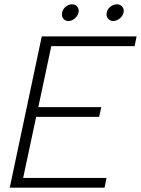

<svg xmlns="http://www.w3.org/2000/svg" viewBox="-20 -867 651 887"><path d="M266 -800Q266 -806 267 -809Q270 -825 283.5 -836Q297 -847 313 -847Q328 -847 337 -836Q346 -825 343 -809Q339 -793 325 -781.5Q311 -770 296 -770Q283 -770 274.5 -778.5Q266 -787 266 -800ZM472 -801Q472 -806 473 -809Q476 -825 490 -836Q504 -847 520 -847Q536 -847 545 -836Q554 -825 551 -809Q547 -793 533 -781.5Q519 -770 503 -770Q490 -770 481 -779Q472 -788 472 -801ZM173 -699H611L602 -654H217L157 -372H448L438 -327H147L87 -45H472L463 0H25Z"/></svg>

Font: Prompt ExtraLight
Style: Italic
Weight: 275
Italic angle: -12°
Designer: Katatrad Team
Foundry: CadsonDemak
Version: Version 1.000